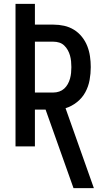

<svg xmlns="http://www.w3.org/2000/svg" viewBox="-20 -755 540 990"><path d="M359 215 215 -190H160V0H60V-735H160V-628H256Q284 -628 311 -622Q338 -616 361.5 -601.5Q385 -587 402.5 -565Q420 -543 430 -517.5Q440 -492 444 -464.5Q448 -437 448 -409Q448 -376 442 -342.5Q436 -309 420 -279.5Q404 -250 377 -228.5Q350 -207 318 -197L464 215ZM160 -278H256Q271 -278 285.5 -283Q300 -288 311 -298Q322 -308 329.5 -321.5Q337 -335 341 -349.5Q345 -364 346.5 -379Q348 -394 348 -409Q348 -424 346.5 -439Q345 -454 341 -468.5Q337 -483 329.5 -496.5Q322 -510 311 -520.5Q300 -531 285.5 -535.5Q271 -540 256 -540H160Z"/></svg>

Font: Iosevka Semibold
Style: Regular
Weight: 600
Monospace: yes
Designer: Belleve Invis
Foundry: Belleve Invis
Version: Version 33.2.3; ttfautohint (v1.8.4)